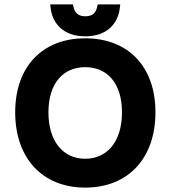

<svg xmlns="http://www.w3.org/2000/svg" viewBox="-20 -840 774 872"><path d="M686 -330C686 -538 562 -666 367 -666C173 -666 49 -538 49 -330C49 -121 173 12 367 12C562 12 686 -121 686 -330ZM200 -330C200 -463 268 -535 367 -535C466 -535 534 -463 534 -330C534 -196 466 -119 367 -119C268 -119 200 -196 200 -330ZM524 -803 526 -820H424L421 -808C416 -784 402 -766 367 -766C334 -766 319 -784 314 -808L311 -820H208L210 -803C218 -733 269 -675 367 -675C466 -675 516 -733 524 -803Z"/></svg>

Font: Falling Sky
Style: Bd+
Weight: 400
Designer: Paul D. Hunt
Foundry: Adobe Systems Incorporated
Version: Version 1.02